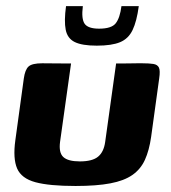

<svg xmlns="http://www.w3.org/2000/svg" viewBox="-20 -609 564 635"><path d="M215 -399 178.7 -140.3Q173.8 -104 189.5 -89.6Q205.1 -75.2 244.2 -75.2Q285.4 -75.2 304.3 -90.8Q323.2 -106.3 327.8 -139.2L364 -399Q365 -399 377.2 -399Q389.4 -399 405.2 -399.3Q421 -399.7 434.2 -399.7Q447.4 -399.7 450.4 -399.7Q473.6 -399.7 487.3 -397.5Q501 -395.3 505.7 -385.3Q510.3 -375.2 506.5 -349.7L479.8 -156.1Q473.4 -111.4 459.3 -80.4Q445.2 -49.4 417.8 -30.3Q390.5 -11.2 344.9 -2.6Q299.4 6.1 229.8 6.1Q142.9 6.1 96.9 -6.4Q50.9 -18.9 36.6 -51.8Q22.4 -84.8 30.7 -144.8L58.8 -349.7Q62.9 -378.9 74.7 -389.3Q86.5 -399.7 119.6 -399.7Q144 -399.7 167.3 -399.3Q190.6 -399 215 -399ZM300.2 -458Q251.3 -458 227.1 -470Q202.9 -482 197.3 -510.7Q191.6 -539.5 198.4 -588.8H254Q248.6 -546.5 260 -530.3Q271.4 -514.2 308 -514.2Q348.7 -514.2 362.7 -531.9Q376.7 -549.7 381.7 -588.8H439Q432.3 -538.5 418.5 -509.7Q404.8 -481 377.2 -469.5Q349.7 -458 300.2 -458Z"/></svg>

Font: Genos Thin
Style: Italic
Weight: 100
Italic angle: -8°
Designer: Robert E. Leuschke
Foundry: Robert E. Leuschke
Version: Version 1.010